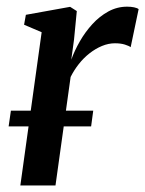

<svg xmlns="http://www.w3.org/2000/svg" viewBox="-20 -570 446 590"><path d="M42.5 0 108 -471 54 -494 59.5 -524.5 195.5 -549 216 -536 207.5 -448.5 199 -386.5Q209 -414.5 225.5 -443.2Q242 -472 264 -496Q286 -520 313 -534.8Q340 -549.5 370.5 -549.5Q382.5 -549.5 392 -547.5Q401.5 -545.5 406 -542L381.5 -425Q376.5 -429 363.8 -433Q351 -437 333 -437Q313.5 -437 293.5 -428.8Q273.5 -420.5 255.2 -406.2Q237 -392 222.2 -373.2Q207.5 -354.5 197 -333.5L150.5 0ZM266.5 -230 260 -181.5H6.5L13.5 -230Z"/></svg>

Font: Merriweather 60pt Medium
Style: Italic
Weight: 500
Italic angle: -7.8°
Version: Version 2.101